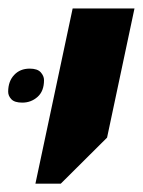

<svg xmlns="http://www.w3.org/2000/svg" viewBox="-41 -652 341 458"><path d="M43.5 -213.9 132.3 -631.8H279.8L214.4 -323.7L104 -213.9ZM12.2 -407.2Q-6.3 -407.2 -13.9 -415.3Q-21.5 -423.3 -21.5 -433.1Q-21.5 -458 -7.3 -473.1Q6.8 -488.3 29.8 -488.3Q48.3 -488.3 56.2 -479.5Q64 -470.7 64 -460.9Q64 -434.6 48.6 -420.9Q33.2 -407.2 12.2 -407.2Z"/></svg>

Font: Open Sans
Style: Bold Italic
Weight: 700
Italic angle: -12°
Designer: Monotype Design Team
Foundry: Monotype Imaging Inc.
Version: Version 3.003; ttfautohint (v1.8.4)